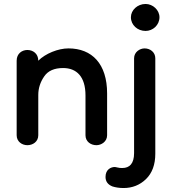

<svg xmlns="http://www.w3.org/2000/svg" viewBox="-20 -716 872 968"><path d="M714 -560C751 -560 784 -590 784 -629C784 -665 751 -696 714 -696C673 -696 640 -665 640 -629C640 -590 673 -560 714 -560ZM466 16C491 16 520 -2 520 -34V-245C520 -394 444 -472 325 -472C273 -472 209 -446 173 -410C173 -446 146 -464 118 -464C91 -464 64 -446 64 -410V-34C64 -2 91 16 118 16C146 16 173 -2 173 -34V-237C173 -271 183 -302 203 -331C222 -359 254 -373 298 -373C366 -373 411 -330 411 -235V-34C411 -2 438 16 466 16ZM603 232C647 232 685 217 716 187C747 157 763 114 763 59V-422C763 -453 737 -472 709 -472C685 -472 656 -454 656 -422V56C656 109 633 131 597 131C588 131 581 131 570 128C566 127 562 126 558 126C541 126 512 137 512 176C512 199 524 215 547 224C563 229 582 232 603 232Z"/></svg>

Font: Dongle
Style: Regular
Weight: 400
Designer: Yanghee Ryu
Foundry: Yanghee Ryu
Version: Version 2.000